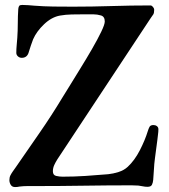

<svg xmlns="http://www.w3.org/2000/svg" viewBox="-20 -752 685 777"><path d="M621 -229Q621 -219 619.5 -208.5Q618 -198 617 -187Q615 -168 612 -149Q609 -130 607 -111Q604 -89 603 -67.5Q602 -46 600 -24Q599 -13 595 -4.5Q591 4 577 4Q567 4 558 2Q549 0 540 -1Q533 -1 526.5 -1.5Q520 -2 513 -2Q416 -2 318.5 -0.5Q221 1 123 1Q107 1 91 1Q75 1 59 3Q55 4 50.5 4.5Q46 5 41 5Q29 5 23.5 -4Q18 -13 18 -23Q18 -34 22 -42Q26 -50 32 -58.5Q38 -67 43 -74Q92 -145 140.5 -215Q189 -285 233 -358Q242 -372 261.5 -404Q281 -436 305.5 -475.5Q330 -515 352.5 -554Q375 -593 389.5 -623Q404 -653 404 -665Q404 -685 388.5 -689.5Q373 -694 358 -694H317Q294 -694 270 -693.5Q246 -693 223 -689Q189 -683 158.5 -654Q128 -625 114 -593Q109 -580 105 -568Q101 -556 97 -543Q91 -518 68 -518Q59 -518 52.5 -524Q46 -530 46 -538Q46 -554 47.5 -569Q49 -584 50 -599Q52 -628 52 -657.5Q52 -687 54 -716Q55 -725 58 -728.5Q61 -732 70 -732Q83 -732 95 -731Q107 -730 119 -729Q157 -726 196.5 -725.5Q236 -725 275 -725Q353 -725 431.5 -727.5Q510 -730 589 -730Q594 -730 599 -724Q604 -718 604 -713Q604 -700 600.5 -694Q597 -688 590 -679L212 -107Q205 -96 199.5 -84Q194 -72 194 -59Q194 -43 207.5 -40Q221 -37 233 -37Q280 -37 326 -40Q372 -43 418 -47Q438 -49 460 -56Q482 -63 497 -77Q525 -103 546 -144Q567 -185 578 -221Q581 -231 585 -238.5Q589 -246 601 -246Q609 -246 615 -241.5Q621 -237 621 -229Z"/></svg>

Font: Kaisei Tokumin
Style: Bold
Weight: 700
Designer: Font-Kai, 金井和夫
Foundry: KAZUO KANAI
Version: Version 5.003